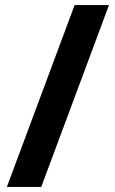

<svg xmlns="http://www.w3.org/2000/svg" viewBox="-20 -734 453 754"><path d="M408 -714H273L7 0H142Z"/></svg>

Font: Noto Sans Gujarati
Style: Bold
Weight: 700
Designer: Jelle Bosma - Monotype Design Team, Universal Thirst
Foundry: Monotype Imaging Inc.
Version: Version 2.106